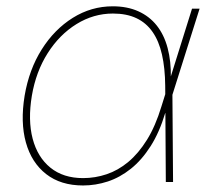

<svg xmlns="http://www.w3.org/2000/svg" viewBox="-20 -566 648 597"><path d="M238.3 10.7Q168.9 10.7 123.5 -24.7Q78.1 -60.1 60.5 -123Q43 -186 56.6 -268.6Q70.3 -349.6 109.6 -412.1Q148.9 -474.6 206.3 -510.5Q263.7 -546.4 330.6 -546.4Q375.5 -546.4 409.9 -531Q444.3 -515.6 467.3 -486.8Q490.2 -458 501.2 -416.7Q512.2 -375.5 511.2 -323.7H517.1L516.1 -272L518.1 0H495.6L493.7 -299.3Q493.2 -354.5 483.6 -396.5Q474.1 -438.5 454.3 -466.8Q434.6 -495.1 404.1 -509.5Q373.5 -523.9 331.1 -523.9Q271 -523.9 218 -491.2Q165 -458.5 128.4 -400.9Q91.8 -343.3 79.1 -268.6Q66.4 -192.4 81.5 -134.8Q96.7 -77.1 136.7 -44.7Q176.8 -12.2 238.3 -12.2Q275.9 -12.2 311.5 -24.2Q347.2 -36.1 378.9 -62.5Q410.6 -88.9 437 -131.3Q463.4 -173.8 481.9 -234.9L577.1 -539.1H600.6L515.1 -268.1L499.5 -214.4H493.7Q475.6 -154.3 448.2 -111.3Q420.9 -68.4 387 -41.3Q353 -14.2 315.2 -1.7Q277.3 10.7 238.3 10.7Z"/></svg>

Font: Inter 18pt Thin
Style: Italic
Weight: 250
Italic angle: -9.3988°
Version: Version 4.001;git-66647c0bb